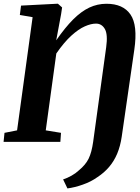

<svg xmlns="http://www.w3.org/2000/svg" viewBox="-22 -772 763 1045"><path d="M345 253.5 321.5 204.5Q344.5 197 367.2 184.2Q390 171.5 407.5 155Q444 125 460.5 91.2Q477 57.5 485 0L556 -515.5Q565.5 -584.5 548.8 -614Q532 -643.5 500.5 -643.5Q473.5 -643.5 439.5 -628.5Q405.5 -613.5 366.5 -578.2Q327.5 -543 284.5 -481L227 -62.5L310 -49L306.5 0H-2.5L2.5 -49L71 -62.5L155.5 -678.5L86 -690.5L92.5 -741.5L286 -751.5H293.5L316 -731.5L310.5 -694.5L284 -552.5Q332.5 -622.5 376.2 -666.2Q420 -710 464.2 -730.8Q508.5 -751.5 557.5 -751.5Q648 -751.5 688.2 -693Q728.5 -634.5 709 -501.5L640.5 -28Q633 23.5 615.8 64.5Q598.5 105.5 571.5 137Q544.5 168.5 508.5 192Q473 217.5 427.5 233.2Q382 249 345 253.5Z"/></svg>

Font: Merriweather 20pt ExtraBold
Style: Italic
Weight: 800
Italic angle: -7.8°
Version: Version 2.101